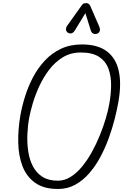

<svg xmlns="http://www.w3.org/2000/svg" viewBox="-20 -1218 802 1240"><path d="M354.5 2.5Q262.5 2.5 206.8 -37.5Q151 -77.5 125.2 -145Q99.5 -212.5 97.8 -296.8Q96 -381 111 -469.5Q121.5 -529.5 141.5 -594Q161.5 -658.5 193 -718.5Q224.5 -778.5 269.2 -826.5Q314 -874.5 373.5 -902.8Q433 -931 509 -931Q610.5 -931 669.8 -886.8Q729 -842.5 747.2 -758.8Q765.5 -675 744 -556.5Q735.5 -508.5 720.5 -449.2Q705.5 -390 682.8 -327Q660 -264 628.8 -205.2Q597.5 -146.5 557 -99.8Q516.5 -53 466.2 -25.2Q416 2.5 354.5 2.5ZM168.5 -457Q159 -405.5 156.8 -349Q154.5 -292.5 162.5 -239.5Q170.5 -186.5 192.5 -144Q214.5 -101.5 253.8 -76.2Q293 -51 353.5 -51Q397.5 -51 437 -76Q476.5 -101 511 -143.2Q545.5 -185.5 574.2 -237.8Q603 -290 625.5 -345.8Q648 -401.5 663.2 -453.2Q678.5 -505 685.5 -545.5Q697 -608 697.5 -667.5Q698 -727 680.2 -774.8Q662.5 -822.5 619.8 -850.8Q577 -879 502 -879Q436.5 -879 385.8 -848Q335 -817 297.2 -767.2Q259.5 -717.5 233.2 -660.2Q207 -603 191.2 -549Q175.5 -495 168.5 -457ZM607 -1000.5Q593 -995.5 581.8 -1001.5Q570.5 -1007.5 566.5 -1021L531.5 -1133L464 -1022.5Q452 -1003 438.2 -1002.2Q424.5 -1001.5 416 -1008.5Q405.5 -1018 406 -1029.8Q406.5 -1041.5 414 -1052L507 -1182.5Q515.5 -1195 523.8 -1196.5Q532 -1198 539.5 -1198Q544 -1198 551.5 -1193.5Q559 -1189 562.5 -1180.5L619 -1051Q629 -1029 623.8 -1016.5Q618.5 -1004 607 -1000.5Z"/></svg>

Font: Edu VIC WA NT Hand
Style: Regular
Weight: 400
Designer: Tina and Corey Anderson, Eben Sorkin, Mirko Velimirovic
Foundry: Google for Education
Version: Version 1.000